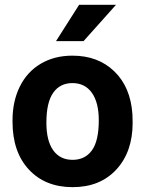

<svg xmlns="http://www.w3.org/2000/svg" viewBox="-20 -770 605 800"><path d="M32.2 -269Q32.2 -347.7 62.5 -409.2Q92.8 -470.7 149.7 -504.4Q206.5 -538.1 281.7 -538.1Q388.7 -538.1 456.3 -472.7Q523.9 -407.2 531.7 -294.9L532.7 -258.8Q532.7 -137.2 464.8 -63.7Q397 9.8 282.7 9.8Q168.5 9.8 100.3 -63.5Q32.2 -136.7 32.2 -262.7ZM173.3 -258.8Q173.3 -183.6 201.7 -143.8Q230 -104 282.7 -104Q334 -104 362.8 -143.3Q391.6 -182.6 391.6 -269Q391.6 -342.8 362.8 -383.3Q334 -423.8 281.7 -423.8Q230 -423.8 201.7 -383.5Q173.3 -343.3 173.3 -258.8ZM309.6 -750H463.4L328.1 -598.6H213.4Z"/></svg>

Font: RobotoDraft
Style: Bold
Weight: 700
Version: Version 2.001150; 2014